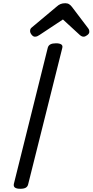

<svg xmlns="http://www.w3.org/2000/svg" viewBox="-20 -1159 575 1193"><path d="M106 14Q84 14 73.5 7Q63 0 66 -16L277 -863Q281 -877 293.5 -883.5Q306 -890 328 -890Q350 -890 360.5 -883Q371 -876 367 -861L155 -14Q152 0 140.5 7Q129 14 106 14ZM197 -931Q186 -931 176.5 -943Q167 -955 167 -966Q167 -974 169.5 -979Q172 -984 177 -988L331 -1117Q344 -1129 356.5 -1134Q369 -1139 386 -1139Q400 -1139 410 -1132.5Q420 -1126 428 -1115L528 -983Q533 -976 534 -971Q535 -966 535 -961Q535 -950 522 -940.5Q509 -931 500 -931Q491 -931 484 -935.5Q477 -940 470 -947L371 -1038L226 -942Q219 -937 212 -934Q205 -931 197 -931Z"/></svg>

Font: Playwrite IS
Style: Regular
Weight: 400
Designer: Veronika Burian, José Scaglione
Foundry: TypeTogether
Version: Version 1.002